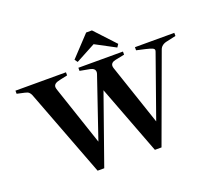

<svg xmlns="http://www.w3.org/2000/svg" viewBox="-144 -1070 1428 1279"><g transform="rotate(-20 570.5 -430.5)"><path d="M104 -606Q98 -620 89.5 -627.5Q81 -635 62 -639L8 -651V-673H366V-651L315 -640Q289 -635 277.5 -626.5Q266 -618 266 -604Q266 -597 271 -582L411 -165L556 -590Q559 -599 559 -605Q559 -631 524 -638L454 -651V-673H770V-651L706 -638Q671 -631 671 -606Q671 -599 674 -590L819 -160L973 -595Q976 -603 976 -608Q976 -617 963.5 -623Q951 -629 917 -637L855 -651V-673H1134V-651L1071 -637Q1028 -629 1017 -596L793 15H746L560 -475L387 15H340ZM624 -876 758 -732 744 -711 603 -786 463 -711 448 -732 583 -876Z"/></g></svg>

Font: Ibarra Real Nova
Style: Bold
Weight: 700
Designer: Jose Maria Ribagorda & Octavio Pardo
Foundry: Jose Maria Ribagorda
Version: Version 1.014